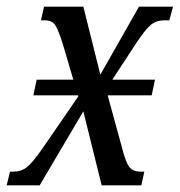

<svg xmlns="http://www.w3.org/2000/svg" viewBox="-35 -556 539 576"><path d="M484 -536 473 -495H458Q434 -495 417.5 -481.5Q401 -468 372 -424L302 -317H430L420 -270H288L331 -113Q342 -69 353 -55Q364 -41 388 -41H398L389 0H270L215 -222L84 0H-15L-5 -41H5Q28 -41 45 -54Q62 -67 92 -110L200 -267L199 -270H65L75 -317H185L154 -422Q140 -467 130.5 -481Q121 -495 99 -495H88L97 -536H215L266 -332L382 -536Z"/></svg>

Font: Noto Serif Cond
Style: Italic
Weight: 400
Width: 3
Italic angle: -12°
Designer: Monotype Design Team
Foundry: Monotype Imaging Inc.
Version: Version 1.001